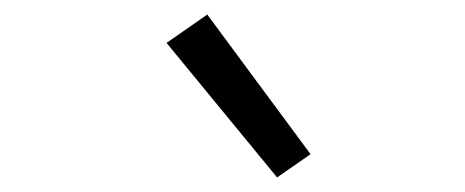

<svg xmlns="http://www.w3.org/2000/svg" viewBox="-20 -814 640 264"><path d="M361 -570 209 -755 265 -794 407 -602Z"/></svg>

Font: Iosevka Curly Slab LtEx
Style: Italic
Weight: 300
Width: 7
Italic angle: -9°
Monospace: yes
Designer: Belleve Invis
Foundry: Belleve Invis
Version: Version 11.1.0; ttfautohint (v1.8.3)